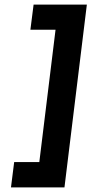

<svg xmlns="http://www.w3.org/2000/svg" viewBox="-20 -770 400 840"><path d="M360 -750 262 50H28L42 -61H152L223 -640H113L127 -750Z"/></svg>

Font: Haskoy Bold
Style: Italic
Weight: 700
Designer: Ertekin Erdin
Foundry: Ertekin Erdin
Version: Version 2.000; ttfautohint (v1.8.4.7-5d5b)